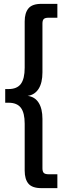

<svg xmlns="http://www.w3.org/2000/svg" viewBox="-20 -803 323 987"><path d="M198.2 -682.1V-431.2Q198.2 -377.4 178.5 -346.4Q158.7 -315.4 122.1 -310.1Q159.2 -305.7 178.7 -274.9Q198.2 -244.1 198.2 -191.9V62Q198.2 79.1 205.1 85.9Q211.9 92.8 230 92.8H274.9V164.1H192.9Q145.5 164.1 126.2 141.1Q106.9 118.2 106.9 74.2V-167Q106.9 -223.1 87.2 -249Q67.4 -274.9 23.9 -274.9H6.8V-345.2H23.9Q67.4 -345.2 87.2 -371.6Q106.9 -397.9 106.9 -455.1V-692.9Q106.9 -736.3 126.2 -759.8Q145.5 -783.2 192.9 -783.2H274.9V-711.9H230Q211.9 -711.9 205.1 -705.3Q198.2 -698.7 198.2 -682.1Z"/></svg>

Font: Teko
Style: Regular
Weight: 400
Designer: Manushi Parikh, Jonny Pinhorn
Foundry: Indian Type Foundry
Version: Version 2.000;PS 1.0;hotconv 1.0.79;makeotf.lib2.5.61930